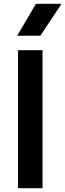

<svg xmlns="http://www.w3.org/2000/svg" viewBox="-20 -982 341 1002"><path d="M74 0V-720H202V0ZM69.5 -795.5 167.5 -962H301L190.5 -795.5Z"/></svg>

Font: Geologica Cursive Medium
Style: Regular
Weight: 500
Designer: Sindre Bremnes, Frode Helland
Foundry: Monokrom Skriftforlag AS
Version: Version 1.010;gftools[0.9.28]